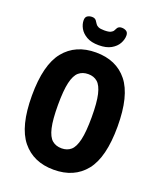

<svg xmlns="http://www.w3.org/2000/svg" viewBox="-161 -993 922 1102"><g transform="rotate(20 299.5 -442.0)"><path d="M300 8Q176 8 107 -77Q38 -162 38 -350Q38 -538 107 -623Q176 -708 300 -708Q425 -708 493 -623Q561 -538 561 -350Q561 -162 493 -77Q425 8 300 8ZM301 -123Q335 -123 357.5 -142.5Q380 -162 391.5 -211.5Q403 -261 403 -350Q403 -439 391.5 -488Q380 -537 357.5 -556.5Q335 -576 301 -576Q266 -576 243 -556.5Q220 -537 208.5 -488Q197 -439 197 -350Q197 -261 208.5 -211.5Q220 -162 243 -142.5Q266 -123 301 -123ZM299 -752Q253 -752 224.5 -768.5Q196 -785 182.5 -809Q169 -833 169 -858Q169 -877 181 -884.5Q193 -892 209 -892Q221 -892 228 -887Q235 -882 239 -874Q243 -869 247.5 -861.5Q252 -854 263.5 -848.5Q275 -843 300 -843Q327 -843 339 -849Q351 -855 355 -863Q359 -871 362 -876Q365 -883 372 -887.5Q379 -892 390 -892Q406 -892 418 -884.5Q430 -877 430 -858Q430 -834 416.5 -809.5Q403 -785 374 -768.5Q345 -752 299 -752Z"/></g></svg>

Font: Asap Condensed VF Beta
Style: Regular
Weight: 400
Designer: Pablo Cosgaya
Foundry: Omnibus-Type
Version: Version 1.008